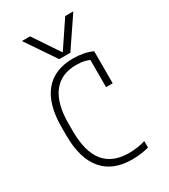

<svg xmlns="http://www.w3.org/2000/svg" viewBox="-240 -1110 1079 1229"><g transform="rotate(-30 300.0 -495.0)"><path d="M130 -1000H190L318 -809H322L450 -1000H510L361 -780H279ZM364 10Q221 10 147.5 -78Q74 -166 74 -335V-395Q74 -564 146 -652Q218 -740 357 -740Q397 -740 432.5 -733Q468 -726 498 -712V-475H449V-708L469 -666Q421 -694 354 -694Q241 -694 182.5 -617.5Q124 -541 124 -393V-338Q124 -186 184.5 -111Q245 -36 367 -36Q400 -36 432.5 -41Q465 -46 488 -54V-6Q463 1 429.5 5.5Q396 10 364 10Z"/></g></svg>

Font: M PLUS Code Latin Expanded Light
Style: Regular
Weight: 300
Width: 7
Designer: Coji Morishita
Foundry: UNDERFOREST DESIGN
Version: Version 1.002; ttfautohint (v1.8.3)